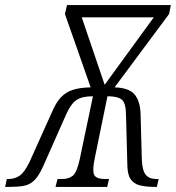

<svg xmlns="http://www.w3.org/2000/svg" viewBox="-69 -734 691 754"><path d="M-49 0 -42 -31H-36Q-11 -31 8 -44Q27 -57 47 -98L136 -296Q151 -331 170 -351.5Q189 -372 216.5 -381Q244 -390 287 -391L186 -679L194 -714H602L595 -679L381 -391Q438 -389 459.5 -363Q481 -337 483 -289L488 -106Q490 -64 503.5 -47.5Q517 -31 546 -31H554L547 0H542Q505 0 480.5 -6Q456 -12 443.5 -31Q431 -50 431 -90L426 -278Q426 -329 409.5 -342.5Q393 -356 353 -356L303 -112Q293 -65 300.5 -48Q308 -31 345 -31H359L352 0H149L157 -31H174Q202 -31 217.5 -44.5Q233 -58 244 -108L296 -356Q253 -356 231 -341Q209 -326 190 -283L101 -82Q83 -42 65 -25Q47 -8 23.5 -4Q0 0 -34 0ZM342 -401 535 -666H252Z"/></svg>

Font: Noto Serif ExtraCondensed Light
Style: Italic
Weight: 300
Width: 2
Italic angle: -12°
Designer: Monotype Design Team
Foundry: Monotype Imaging Inc.
Version: Version 2.014; ttfautohint (v1.8.4.7-5d5b)